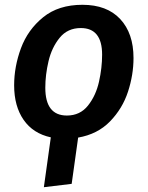

<svg xmlns="http://www.w3.org/2000/svg" viewBox="-20 -564 616 801"><path d="M306 10 279 203 163 217 192 9Q118 -7 78.5 -64Q39 -121 39 -208Q39 -286 67.5 -363Q96 -440 160 -492Q224 -544 324 -544Q426 -544 481.5 -484.5Q537 -425 537 -322Q537 -252 514 -181.5Q491 -111 439 -57.5Q387 -4 306 10ZM317 -447Q262 -447 229 -406.5Q196 -366 182.5 -309Q169 -252 169 -198Q169 -82 259 -82Q314 -82 347 -123.5Q380 -165 393 -223Q406 -281 406 -336Q406 -447 317 -447Z"/></svg>

Font: FiraGO Medium
Style: Italic
Weight: 500
Italic angle: -8°
Designer: bBox Type GmbH
Foundry: bBox Type GmbH
Version: Version 1.001